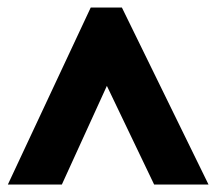

<svg xmlns="http://www.w3.org/2000/svg" viewBox="-20 -735 576 512"><path d="M1 -243 222 -715H305L536 -243H391L265 -506L145 -243Z"/></svg>

Font: Noto Sans Bengali Condensed Black
Style: Regular
Weight: 900
Width: 3
Designer: Joana Ranito - Universal Thirst; Jelle Bosma - Monotype Design Team
Foundry: Universal Thirst ehf.
Version: Version 3.000; ttfautohint (v1.8.4.7-5d5b)